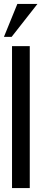

<svg xmlns="http://www.w3.org/2000/svg" viewBox="-26 -954 210 974"><path d="M125 0H35V-720H125ZM33 -767H-6L62 -934H164Z"/></svg>

Font: Berliner Wand
Style: Regular
Weight: 400
Designer: Peter Wiegel
Foundry: Peter Wiegel
Version: Version 1.000